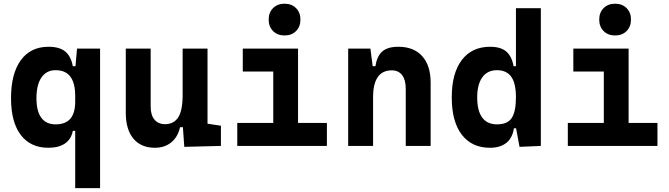

<svg xmlns="http://www.w3.org/2000/svg" viewBox="-20 -776 3556 1021"><path d="M236.8 9.8Q142.4 9.8 90.5 -58.3Q38.6 -126.5 38.6 -253.9Q38.6 -384.3 90.7 -455.8Q142.9 -527.3 237.8 -527.3Q296.9 -527.3 327.4 -501.7Q357.9 -476.1 367.2 -423.8H410.2L379.9 -265.6Q379.9 -334.7 353.9 -368.8Q327.9 -402.8 275.9 -402.8Q227.1 -402.8 200.5 -364Q173.8 -325.2 173.8 -253.9Q173.8 -184.6 199.7 -149.7Q225.6 -114.7 275.9 -114.7Q328.3 -114.7 354.1 -144.9Q379.9 -175 379.9 -235.4V-263.2L415 -80.1H367.2Q358.9 -35.6 325.4 -12.9Q292 9.8 236.8 9.8ZM379.9 224.6V-408.2L389.6 -517.6H512.2V224.6Z M803.7 9.8Q729.9 9.8 689.4 -38.8Q648.9 -87.4 648.9 -175.8V-517.6H781.2V-208.5Q781.2 -164.1 801.5 -139.9Q821.8 -115.7 857.4 -115.7Q903.9 -115.7 927.5 -151.6Q951.2 -187.5 951.2 -272L977.5 -99.6H937.5Q925.5 -46.9 890.3 -18.6Q855.2 9.8 803.7 9.8ZM960 4.9 951.2 -119.1V-210H1083.5V-118.2L1154.8 -107.4V0ZM951.2 -146.5V-517.6H1083.5V-175.8Z M1433.1 0V-488.3H1564.9V0ZM1241.7 0V-122.1H1442.9V0ZM1555.2 0V-122.1H1718.3V0ZM1271 -395.5V-517.6H1564.9V-395.5ZM1493.2 -587.4Q1455.6 -587.4 1432.1 -610.8Q1408.7 -634.3 1408.7 -671.9Q1408.7 -709.5 1432.1 -732.9Q1455.6 -756.3 1493.2 -756.3Q1530.8 -756.3 1554.2 -732.9Q1577.6 -709.5 1577.6 -671.9Q1577.6 -634.3 1554.2 -610.8Q1530.8 -587.4 1493.2 -587.4Z M2137.7 0V-304.2Q2137.7 -351.1 2118.4 -376.5Q2099.1 -401.9 2063.3 -401.9Q1963.9 -401.9 1963.9 -258.3L1933.6 -423.8H1976.6Q1983.9 -476.1 2012.2 -501.7Q2040.5 -527.3 2098.1 -527.3Q2180.2 -527.3 2225.1 -477.5Q2270 -427.7 2270 -336.9V0ZM1831.5 0V-517.6H1949.7L1963.9 -408.2V0Z M2585.4 9.8Q2489.3 9.8 2435.8 -59.6Q2382.3 -128.9 2382.3 -258.3Q2382.3 -386.7 2435.8 -457Q2489.3 -527.3 2586.4 -527.3Q2643.1 -527.3 2672.6 -501.7Q2702.1 -476.1 2710.9 -423.8H2753.9L2723.6 -258.3Q2723.6 -333.5 2698.5 -368.2Q2673.3 -402.8 2622.6 -402.8Q2572.3 -402.8 2544.9 -365Q2517.6 -327.1 2517.6 -258.3Q2517.6 -187 2544.2 -150.9Q2570.8 -114.7 2622.6 -114.7Q2679.2 -114.7 2701.4 -148.9Q2723.6 -183.1 2723.6 -258.3L2758.8 -93.8H2712.9Q2705.1 -42 2672.4 -16.1Q2639.6 9.8 2585.4 9.8ZM2742.7 4.9 2723.6 -97.7V-732.4H2856V0Z M3190.9 0V-488.3H3322.8V0ZM2999.5 0V-122.1H3200.7V0ZM3313 0V-122.1H3476.1V0ZM3028.8 -395.5V-517.6H3322.8V-395.5ZM3251 -587.4Q3213.4 -587.4 3189.9 -610.8Q3166.5 -634.3 3166.5 -671.9Q3166.5 -709.5 3189.9 -732.9Q3213.4 -756.3 3251 -756.3Q3288.6 -756.3 3312 -732.9Q3335.4 -709.5 3335.4 -671.9Q3335.4 -634.3 3312 -610.8Q3288.6 -587.4 3251 -587.4Z"/></svg>

Font: Cascadia Mono
Style: Regular
Weight: 400
Monospace: yes
Designer: Aaron Bell
Foundry: Saja Typeworks
Version: Version 2404.023